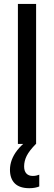

<svg xmlns="http://www.w3.org/2000/svg" viewBox="-20 -734 274 979"><path d="M71.3 0V-713.9H164.1V0ZM103 114.7Q103 138.2 114.5 150.6Q126 163.1 147 163.1Q158.7 163.1 166.5 160.9Q174.3 158.7 180.2 156.7V216.8Q170.9 220.7 158.2 223.1Q145.5 225.6 129.4 225.6Q80.1 225.6 55.4 201.2Q30.8 176.8 30.8 131.3Q30.8 106.4 40 81.3Q49.3 56.2 67.9 32.2Q86.4 8.3 113.3 -12.7L163.1 0Q129.4 34.2 116.2 60.5Q103 86.9 103 114.7Z"/></svg>

Font: Open Sans Condensed Medium
Style: Regular
Weight: 500
Width: 3
Designer: Monotype Design Team
Foundry: Monotype Imaging Inc.
Version: Version 3.000